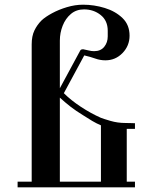

<svg xmlns="http://www.w3.org/2000/svg" viewBox="-20 -798 650 818"><path d="M532 -646Q532 -603 502 -572Q472 -541 429 -541Q407 -541 386 -548.5Q365 -556 339 -562L252 -401Q282 -371 324.5 -343Q367 -315 410 -296Q420 -292 450.5 -283Q481 -274 515 -274Q526 -274 540.5 -273.5Q555 -273 555 -273V-249H520V-24H555V0H55V-24H115V-609Q115 -644 126.5 -668Q138 -692 157 -711Q173 -726 201.5 -741.5Q230 -757 265 -767.5Q300 -778 334 -778Q381 -778 426.5 -764Q472 -750 502 -721Q532 -692 532 -646ZM322 -583Q325 -588 333 -588H335Q346 -586 358 -583Q370 -580 381 -580Q409 -580 424 -598.5Q439 -617 439 -643V-667Q439 -710 409 -734Q379 -758 338 -758Q305 -758 282 -738.5Q259 -719 247 -688.5Q235 -658 235 -625V-422ZM334 -307Q303 -326 280.5 -343.5Q258 -361 235 -382V-24H410V-264Q391 -272 372.5 -283Q354 -294 334 -307Z"/></svg>

Font: Ponomar
Style: Regular
Weight: 400
Version: Version 1.301; ttfautohint (v1.8.4.7-5d5b)